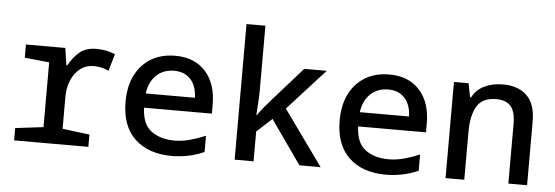

<svg xmlns="http://www.w3.org/2000/svg" viewBox="-50 -911 3099 1072"><g transform="rotate(5 1500.0 -375.0)"><path d="M56 0V-69L213 -88V-451L75 -465V-539H296L310 -443H315Q343 -493 378 -521Q413 -549 470 -549Q528 -549 575 -528L547 -433Q531 -441 509.5 -446.5Q488 -452 464 -452Q420 -452 387.5 -427Q355 -402 337.5 -360Q320 -318 320 -267V-88L472 -69V0Z M941 10Q808 10 732.5 -62Q657 -134 657 -269Q657 -356 688.5 -418.5Q720 -481 777 -515Q834 -549 912 -549Q1020 -549 1081.5 -481Q1143 -413 1143 -295V-245H763Q766 -153 817 -115Q868 -77 948 -77Q990 -77 1033 -88.5Q1076 -100 1121 -119V-28Q1076 -8 1030 1Q984 10 941 10ZM1041 -325Q1039 -390 1005.5 -427.5Q972 -465 913 -465Q852 -465 813 -427.5Q774 -390 765 -325Z M1292 0V-760H1398V-398Q1398 -367 1395.5 -329.5Q1393 -292 1391 -258H1393Q1410 -282 1427.5 -303Q1445 -324 1464 -346L1635 -539H1761L1552 -309L1774 0H1655L1483 -245L1398 -167V0Z M2141 10Q2008 10 1932.5 -62Q1857 -134 1857 -269Q1857 -356 1888.5 -418.5Q1920 -481 1977 -515Q2034 -549 2112 -549Q2220 -549 2281.5 -481Q2343 -413 2343 -295V-245H1963Q1966 -153 2017 -115Q2068 -77 2148 -77Q2190 -77 2233 -88.5Q2276 -100 2321 -119V-28Q2276 -8 2230 1Q2184 10 2141 10ZM2241 -325Q2239 -390 2205.5 -427.5Q2172 -465 2113 -465Q2052 -465 2013 -427.5Q1974 -390 1965 -325Z M2474 0V-539H2556L2571 -462H2577Q2600 -506 2645 -527.5Q2690 -549 2750 -549Q2834 -549 2882.5 -502Q2931 -455 2931 -358V0H2826V-335Q2826 -402 2800 -433Q2774 -464 2718 -464Q2641 -464 2610 -412.5Q2579 -361 2579 -269V0Z"/></g></svg>

Font: Noto Sans Mono Medium
Style: Regular
Weight: 500
Designer: Monotype Design Team
Foundry: Monotype Imaging Inc.
Version: Version 2.014